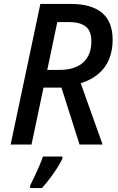

<svg xmlns="http://www.w3.org/2000/svg" viewBox="-20 -734 599 975"><path d="M34 0 185 -714H340Q444 -714 498 -669Q552 -624 552 -532Q552 -478 534.5 -434.5Q517 -391 481 -360Q445 -329 390 -311L501 0H384L292 -289H201L140 0ZM281 -379Q323 -379 353 -389Q383 -399 403.5 -418Q424 -437 434 -463.5Q444 -490 444 -524Q444 -577 415 -599.5Q386 -622 330 -622H271L220 -379ZM133 208Q142 190 154.5 164Q167 138 179 110Q191 82 198 61H297V71Q289 89 272.5 115.5Q256 142 235 170Q214 198 193 221H133Z"/></svg>

Font: Noto Sans Display Medium
Style: Italic
Weight: 500
Italic angle: -12°
Designer: Monotype Design Team
Foundry: Monotype Imaging Inc.
Version: Version 2.003